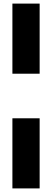

<svg xmlns="http://www.w3.org/2000/svg" viewBox="-20 -828 290 1068"><path d="M49 -418V-808H200.5V-418ZM49 220V-170H200.5V220Z"/></svg>

Font: Encode Sans Condensed Condensed ExtraBold
Style: Regular
Weight: 800
Width: 3
Designer: Multiple Designers
Foundry: Impallari Type
Version: Version 3.000; ttfautohint (v1.8.3) -l 8 -r 50 -G 200 -x 14 